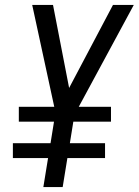

<svg xmlns="http://www.w3.org/2000/svg" viewBox="-20 -755 560 775"><path d="M155 0 174 -117H32V-177H184L198 -264H56V-324H199L110 -735H194L259 -400L436 -735H520L298 -324H428V-264H276L262 -177H404V-117H252L233 0Z"/></svg>

Font: Iosevka Oblique
Style: Regular
Weight: 400
Italic angle: -9°
Monospace: yes
Designer: Belleve Invis
Foundry: Belleve Invis
Version: Version 32.5.0; ttfautohint (v1.8.4)